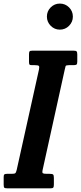

<svg xmlns="http://www.w3.org/2000/svg" viewBox="-67 -1026 441 1046"><path d="M-47 -20.5V-62Q-47 -73 -43 -76Q-39 -79 -28.5 -79H-4.5Q12 -79 16.2 -82.5Q20.5 -86 24 -100.5L145.5 -648Q148.5 -663 144.5 -667Q140.5 -671 122.5 -671H108Q96.5 -671 93.8 -674.2Q91 -677.5 91 -689V-729Q91 -742 94 -746Q97 -750 110.5 -750H333Q346 -750 350 -746.2Q354 -742.5 354 -729.5V-690.5Q354 -677.5 349.8 -674.2Q345.5 -671 332.5 -671H308.5Q292.5 -671 290.5 -666Q288.5 -661 286 -648L165 -99.5Q162 -84.5 167 -81.8Q172 -79 190 -79H203.5Q218.5 -79 222.5 -75Q226.5 -71 226.5 -56.5V-21Q226.5 -8 223.2 -4Q220 0 207.5 0H-26.5Q-40 0 -43.5 -3.5Q-47 -7 -47 -20.5ZM259 -864.5Q230 -864.5 209.2 -885.5Q188.5 -906.5 188.5 -935.5Q188.5 -965 209.2 -985.8Q230 -1006.5 259 -1006.5Q288.5 -1006.5 309.2 -985.8Q330 -965 330 -935.5Q330 -906.5 309.2 -885.5Q288.5 -864.5 259 -864.5Z"/></svg>

Font: Besley* Condensed Semi
Style: Italic
Weight: 600
Width: 3
Italic angle: -13°
Designer: Owen Earl
Foundry: indestructible type*
Version: Version 3.000; ttfautohint (v1.8.3)